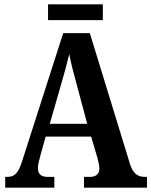

<svg xmlns="http://www.w3.org/2000/svg" viewBox="-20 -867 699 887"><path d="M202 -774H455V-847H202ZM4 0H231V-50H197C169 -50 155 -65 155 -90C155 -107 163 -134 167 -150L191 -236H401L430 -138C434 -124 439 -102 439 -87C439 -62 421 -50 398 -50H368V0H659V-50H648C616 -50 594 -65 580 -111L395 -714H272L83 -125C64 -63 45 -50 14 -50H4ZM210 -295 264 -483C277 -527 290 -576 300 -617C308 -574 321 -525 334 -478L383 -295Z"/></svg>

Font: Noto Serif Tamil Condensed
Style: Bold
Weight: 700
Width: 3
Designer: Indian Type Foundry, Tom Grace, and the Monotype Design Team
Foundry: Monotype Imaging Inc.
Version: Version 2.004